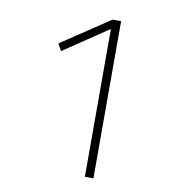

<svg xmlns="http://www.w3.org/2000/svg" viewBox="-76 -727 712 794"><g transform="rotate(10 280.0 -330.0)"><path d="M369 -660V0H333V-621L146 -495L129 -524L333 -660Z"/></g></svg>

Font: Titillium Web[RUS by Daymarius]
Style: Regular
Weight: 200
Designer: Cyrillization by Daymarius
Foundry: Cyrillization by Daymarius
Version: Version 1.002 September 11, 2018